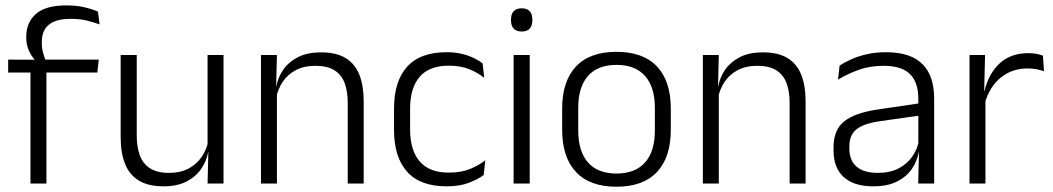

<svg xmlns="http://www.w3.org/2000/svg" viewBox="-20 -696 3994 728"><path d="M232 -675.5Q269 -675.5 297.8 -669Q326.5 -662.5 351.5 -652L357.5 -603.5Q331.5 -613 306 -618.8Q280.5 -624.5 249 -624.5Q208.5 -624.5 184.2 -613.8Q160 -603 149.2 -583.5Q138.5 -564 138.5 -536V-533.5Q138.5 -514 143.2 -496.5Q148 -479 153.5 -465L111 -462.5V-470.5Q99 -483.5 89.2 -505Q79.5 -526.5 79.5 -554V-556.5Q79.5 -610.5 116 -643Q152.5 -675.5 232 -675.5ZM156 0H95.5V-449.5H156ZM349 -421H11V-470L119 -469.5L143 -470H354.5Z M437.5 -487.5H498.5V-181.5Q498.5 -138.5 510.2 -106.8Q522 -75 549 -57.8Q576 -40.5 621.5 -40.5Q664 -40.5 694.8 -56.8Q725.5 -73 744.8 -101.2Q764 -129.5 770.5 -164.5L783 -120H769.5Q763 -84.5 742.2 -54.8Q721.5 -25 686.2 -7.2Q651 10.5 600.5 10.5Q542 10.5 506.2 -11.5Q470.5 -33.5 454 -75Q437.5 -116.5 437.5 -175.5ZM767 -487.5H827.5V0H767L770 -120.5L767 -123.5Z M1359 0H1298.5V-306Q1298.5 -349.5 1286.8 -381Q1275 -412.5 1248 -429.5Q1221 -446.5 1175.5 -446.5Q1133.5 -446.5 1102.5 -430.5Q1071.5 -414.5 1052.5 -386.5Q1033.5 -358.5 1026.5 -322.5L1014 -367.5H1027.5Q1034 -403.5 1054.8 -432.8Q1075.5 -462 1110.8 -479.8Q1146 -497.5 1196.5 -497.5Q1255.5 -497.5 1291 -475.5Q1326.5 -453.5 1342.8 -412.2Q1359 -371 1359 -312ZM1030 0H969.5V-487.5H1030L1027 -367L1030 -364Z M1673 10.5Q1573 10.5 1523.5 -45Q1474 -100.5 1474 -203V-285Q1474 -387.5 1523.5 -442.8Q1573 -498 1673 -498Q1705.5 -498 1731.2 -491.8Q1757 -485.5 1777 -475.8Q1797 -466 1810 -455.5L1816 -401Q1792.5 -420 1759.8 -433.5Q1727 -447 1681 -447Q1608 -447 1571.5 -405Q1535 -363 1535 -284V-204.5Q1535 -126 1571.5 -83.8Q1608 -41.5 1681.5 -41.5Q1728.5 -41.5 1762 -55.2Q1795.5 -69 1820 -88L1814 -32.5Q1793 -16.5 1758 -3Q1723 10.5 1673 10.5Z M1988.5 0H1927.5V-487.5H1988.5ZM1958 -576.5Q1938 -576.5 1927.8 -587.5Q1917.5 -598.5 1917.5 -619V-622.5Q1917.5 -642.5 1927.8 -653.5Q1938 -664.5 1958 -664.5Q1978.5 -664.5 1988.5 -653.5Q1998.5 -642.5 1998.5 -622.5V-619Q1998.5 -598.5 1988.5 -587.5Q1978.5 -576.5 1958 -576.5Z M2317.5 12Q2216.5 12 2164 -43.8Q2111.5 -99.5 2111.5 -204.5V-284Q2111.5 -388.5 2164 -444Q2216.5 -499.5 2317.5 -499.5Q2418.5 -499.5 2471 -444Q2523.5 -388.5 2523.5 -284V-204.5Q2523.5 -99.5 2471 -43.8Q2418.5 12 2317.5 12ZM2317.5 -38Q2388.5 -38 2425.8 -80Q2463 -122 2463 -201V-287.5Q2463 -366 2425.8 -408Q2388.5 -450 2317.5 -450Q2246.5 -450 2209.5 -408Q2172.5 -366 2172.5 -287.5V-201Q2172.5 -122 2209.5 -80Q2246.5 -38 2317.5 -38Z M3034.5 0H2974V-306Q2974 -349.5 2962.2 -381Q2950.5 -412.5 2923.5 -429.5Q2896.5 -446.5 2851 -446.5Q2809 -446.5 2778 -430.5Q2747 -414.5 2728 -386.5Q2709 -358.5 2702 -322.5L2689.5 -367.5H2703Q2709.5 -403.5 2730.2 -432.8Q2751 -462 2786.2 -479.8Q2821.5 -497.5 2872 -497.5Q2931 -497.5 2966.5 -475.5Q3002 -453.5 3018.2 -412.2Q3034.5 -371 3034.5 -312ZM2705.5 0H2645V-487.5H2705.5L2702.5 -367L2705.5 -364Z M3522 0H3461.5L3464.5 -121.5L3462 -131V-288.5V-321Q3462 -384 3430.2 -415.2Q3398.5 -446.5 3330.5 -446.5Q3277.5 -446.5 3234 -430.5Q3190.5 -414.5 3157.5 -394L3163.5 -447.5Q3181.5 -459 3207 -470.8Q3232.5 -482.5 3265.8 -490.2Q3299 -498 3339 -498Q3388 -498 3422.8 -486Q3457.5 -474 3479.5 -451Q3501.5 -428 3511.8 -395.5Q3522 -363 3522 -322.5ZM3290.5 10.5Q3218 10.5 3179.2 -24.5Q3140.5 -59.5 3140.5 -125V-138Q3140.5 -202.5 3180.2 -235.2Q3220 -268 3309 -281L3472 -305L3475 -259L3316.5 -236.5Q3254.5 -227.5 3227.5 -205.8Q3200.5 -184 3200.5 -141.5V-132.5Q3200.5 -87.5 3228 -64Q3255.5 -40.5 3308.5 -40.5Q3354 -40.5 3386.2 -57Q3418.5 -73.5 3438.2 -101.2Q3458 -129 3464.5 -163.5L3476.5 -120.5H3464Q3458 -86 3437.8 -56Q3417.5 -26 3381.2 -7.8Q3345 10.5 3290.5 10.5Z M3713 -301.5 3697.5 -348 3712.5 -350Q3728.5 -417 3770.5 -455.8Q3812.5 -494.5 3879 -494.5Q3896.5 -494.5 3910.5 -491.8Q3924.5 -489 3934.5 -485L3938.5 -426Q3926 -430.5 3910 -433.5Q3894 -436.5 3875 -436.5Q3818 -436.5 3775 -402.2Q3732 -368 3713 -301.5ZM3716.5 0H3656V-487.5H3715L3711.5 -341L3716.5 -336Z"/></svg>

Font: Anek Kannada Light
Style: Regular
Weight: 300
Designer: Vaishnavi Murthy, Maithili Shingre (Kannada) & Yesha Goshar (Latin)
Foundry: Ek Type
Version: Version 1.003